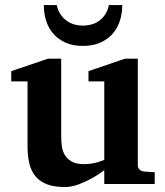

<svg xmlns="http://www.w3.org/2000/svg" viewBox="-20 -734 660 766"><path d="M396 0V-55.2Q371.1 -36.1 344.2 -21.5Q321.3 -8.8 293.5 1.7Q265.6 12.2 237.8 12.2Q195.3 12.2 166.7 1Q138.2 -10.3 121.1 -31.2Q104 -52.2 96.9 -82.5Q89.8 -112.8 89.8 -150.9V-409.2H24.9V-450.2L171.9 -500H224.1V-189.9Q224.1 -171.4 226.6 -151.9Q229 -132.3 238.3 -116.2Q247.6 -100.1 265.9 -89.6Q284.2 -79.1 315.9 -79.1Q331.5 -79.1 345.9 -81.5Q360.4 -84 371.6 -87.4Q384.3 -91.3 396 -96.2V-409.2H333V-450.2L479 -500H529.8V-73.2Q529.8 -64 536.9 -57.4Q543.9 -50.8 553.2 -49.8L597.2 -46.9V0ZM467.8 -713.9Q467.8 -680.2 458 -650.4Q448.2 -620.6 428.7 -598.6Q409.2 -576.7 379.6 -563.7Q350.1 -550.8 310.5 -550.8Q271 -550.8 241.9 -563.7Q212.9 -576.7 193.4 -598.6Q173.8 -620.6 164.3 -650.4Q154.8 -680.2 154.8 -713.9H206.5Q211.4 -691.4 222.2 -675.8Q232.9 -660.2 247.1 -650.4Q261.2 -640.6 277.6 -636.2Q293.9 -631.8 310.5 -631.8Q327.6 -631.8 344.2 -636.2Q360.8 -640.6 374.8 -650.4Q388.7 -660.2 399.2 -675.8Q409.7 -691.4 414.6 -713.9Z"/></svg>

Font: Charis SIL Afr
Style: Bold
Weight: 700
Foundry: SIL International
Version: Version 5.000